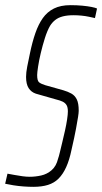

<svg xmlns="http://www.w3.org/2000/svg" viewBox="-38 -716 396 744"><path d="M91 8Q73 8 53 6.5Q33 5 14 2Q-5 -1 -18 -4L-9 -43Q3 -41 18.5 -38Q34 -35 49.5 -33Q65 -31 77 -31Q99 -31 121.5 -36Q144 -41 162 -56.5Q180 -72 187 -101Q190 -109 194 -126Q198 -143 203.5 -165.5Q209 -188 214 -210.5Q219 -233 222 -253Q225 -273 225 -284Q225 -300 220 -308.5Q215 -317 205 -322Q195 -327 178 -331L101 -353Q83 -359 73 -374.5Q63 -390 63 -418Q63 -435 67.5 -458Q72 -481 78 -509Q87 -553 99 -587.5Q111 -622 128 -646Q145 -670 171 -683Q197 -696 235 -696Q260 -696 281 -694Q302 -692 317 -689Q332 -686 338 -683L330 -646Q321 -648 307 -651Q293 -654 277.5 -655.5Q262 -657 247 -657Q223 -657 205.5 -652.5Q188 -648 176 -638.5Q164 -629 156 -616Q145 -597 136 -568.5Q127 -540 120 -510.5Q113 -481 109.5 -457.5Q106 -434 106 -425Q106 -403 113.5 -397Q121 -391 137 -386L208 -366Q225 -361 238.5 -353.5Q252 -346 259.5 -331Q267 -316 267 -287Q267 -279 264.5 -263Q262 -247 256.5 -217Q251 -187 239 -135Q231 -96 218.5 -68.5Q206 -41 189 -24Q172 -7 148 0.5Q124 8 91 8Z"/></svg>

Font: Saira UltraCondensed ExtraLight
Style: Italic
Weight: 250
Width: 1
Italic angle: -12°
Designer: Hector Gatti with collaboration of the Omnibus-Type team
Foundry: Omnibus-Type
Version: Version 1.101